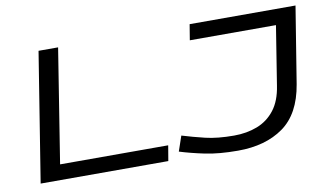

<svg xmlns="http://www.w3.org/2000/svg" viewBox="-73 -858 1757 1025"><g transform="rotate(-10 806.0 -345.0)"><path d="M73 0 185 -700H291L193 -83H779L765 0ZM829 -40 857 -122Q916 -104 980.5 -88.5Q1045 -73 1135 -73Q1204 -73 1261 -95Q1318 -117 1356 -166Q1394 -215 1406 -295L1457 -615H990L1004 -700H1578L1511 -285Q1485 -128 1388 -59Q1291 10 1142 10Q1039 10 964.5 -5.5Q890 -21 829 -40Z"/></g></svg>

Font: Georama ExtraExtended
Style: Italic
Weight: 400
Width: 8
Italic angle: -9°
Designer: Jean-Baptiste Levee
Foundry: Production Type
Version: Version 1.000